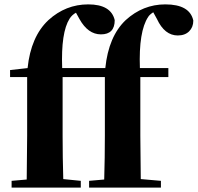

<svg xmlns="http://www.w3.org/2000/svg" viewBox="-20 -857 903 877"><path d="M461 -546Q476 -691 554 -765Q633 -837 735 -837Q847 -837 863 -763Q863 -733 844 -714Q825 -695 792 -695Q732 -695 697 -770L680 -801Q663 -790 657 -780Q613 -714 619 -546H749V-505H621V-238Q621 -173 623 -39L715 -31V0H387V-31L456 -37Q459 -138 459 -238V-505H266V-238Q266 -138 269 -39L349 -31V0H33V-31L102 -37Q104 -171 104 -238V-505H26V-537L106 -546Q121 -690 201 -765Q280 -837 383 -837Q487 -837 504 -765Q504 -700 441 -700Q382 -700 343 -770L327 -799Q309 -789 298 -772Q258 -709 264 -546Z"/></svg>

Font: Source Han Serif CN Heavy
Style: Regular
Weight: 900
Designer: Ryoko NISHIZUKA  (kana & ideographs); Frank Grießhammer (Latin, Greek & Cyrillic); Wenlong ZHANG  (bopomofo); Sandoll Co
Foundry: Adobe Systems Incorporated
Version: Version 1.000;PS 1;hotconv 16.6.53;makeotf.lib2.5.65590